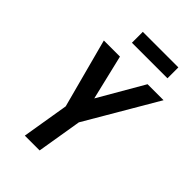

<svg xmlns="http://www.w3.org/2000/svg" viewBox="-271 -1041 1146 1146"><g transform="rotate(45 302.5 -468.0)"><path d="M169 0H294L341 -284L605 -735H470L305 -450L237 -735H101L218 -296ZM229 -844H529V-936H229Z"/></g></svg>

Font: Iosevka Sparkle
Style: Bold Italic
Weight: 700
Italic angle: -9°
Designer: Belleve Invis
Foundry: Belleve Invis
Version: Version 4.5.0; ttfautohint (v1.8.3)